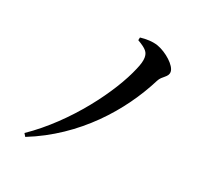

<svg xmlns="http://www.w3.org/2000/svg" viewBox="-129 -909 1258 1126"><g transform="rotate(20 500.0 -346.0)"><path d="M629 -632C629 -613 622 -588 608 -556C540 -393 352 -135 118 24L130 44C427 -74 631 -307 744 -530C762 -566 801 -571 801 -606C801 -645 734 -705 675 -726C640 -738 599 -738 563 -734L559 -716C617 -682 629 -665 629 -632Z"/></g></svg>

Font: Noto Serif CJK JP
Style: Bold
Weight: 700
Designer: Ryoko NISHIZUKA 西塚涼子 (kana & ideographs); Frank Grießhammer (Latin, Greek & Cyrillic); Wenlong ZHANG 张文龙 (bopomofo); San
Foundry: Adobe Systems Incorporated
Version: Version 1.000;PS 1;hotconv 16.6.53;makeotf.lib2.5.65590